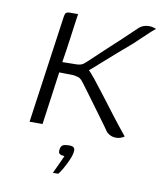

<svg xmlns="http://www.w3.org/2000/svg" viewBox="-76 -524 653 772"><g transform="rotate(10 251.0 -138.0)"><path d="M417 3Q406 3 397 -0.5Q388 -4 379 -12Q375 -18 362 -36Q349 -54 332 -77Q315 -100 297.5 -124Q280 -148 266.5 -166Q253 -184 247 -192Q239 -203 232 -207.5Q225 -212 206 -215L147 -216L117 0H64L126 -439Q127 -446 128.5 -450.5Q130 -455 134.5 -457.5Q139 -460 147 -460Q156 -460 164 -460Q172 -460 181 -460Q179 -446 175 -418.5Q171 -391 167 -359.5Q163 -328 158.5 -300.5Q154 -273 152 -259L212 -260Q227 -261 235 -266Q243 -271 253 -281Q281 -308 311 -335.5Q341 -363 372 -392Q403 -421 432 -449Q441 -456 450.5 -459Q460 -462 471 -462Q481 -462 487.5 -460Q494 -458 500 -456Q498 -455 483.5 -442Q469 -429 451.5 -412Q434 -395 421 -383Q393 -359 364 -334Q335 -309 308 -284.5Q281 -260 257 -240L261 -247Q270 -240 290.5 -214.5Q311 -189 337.5 -154Q364 -119 393.5 -80.5Q423 -42 451 -8Q449 -6 444 -3.5Q439 -1 432 1Q425 3 417 3ZM192 186Q199 171 205.5 157Q212 143 217.5 131Q223 119 226 112Q225 112 223.5 111.5Q222 111 220 111Q213 111 206.5 107Q200 103 202 89Q204 74 213 70Q222 66 238 66Q246 66 251.5 68Q257 70 259.5 75.5Q262 81 260 91Q258 105 249 125Q240 145 230 162Q220 179 214 186Z"/></g></svg>

Font: Genos Thin Light
Style: Italic
Weight: 300
Italic angle: -8°
Version: Version 1.010